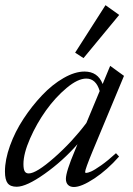

<svg xmlns="http://www.w3.org/2000/svg" viewBox="-24 -728 525 760"><path d="M306.6 -498 273.4 -519.5 393.6 -707.5 447.8 -668.9ZM42 11.2Q17.1 11.2 6.3 -2.7Q-4.4 -16.6 -4.4 -49.3Q-4.4 -95.7 15.6 -151.4Q35.6 -207 69.1 -257.8Q102.5 -308.6 142.8 -351.1Q183.1 -393.6 227.8 -419.2Q272.5 -444.8 310.5 -444.8Q363.3 -444.8 382.3 -395.5L412.1 -467.3L466.8 -427.7L342.3 -128.9Q313 -58.1 313 -47.4Q313 -43.5 316.9 -43.5Q323.2 -43.5 336.4 -49.1Q349.6 -54.7 376.7 -73.7Q403.8 -92.8 435.1 -121.6L447.3 -108.4Q400.4 -55.2 349.4 -21.5Q298.3 12.2 268.6 12.2Q253.4 12.2 245.1 3.7Q236.8 -4.9 236.8 -20Q236.8 -47.9 272.5 -132.3L282.7 -157.2Q225.1 -91.3 152.8 -40Q80.6 11.2 42 11.2ZM68.8 -78.6Q68.8 -58.6 73.7 -50Q78.6 -41.5 89.8 -41.5Q119.6 -41.5 190.7 -104Q261.7 -166.5 317.9 -241.2L370.6 -367.7Q356 -417 317.4 -417Q284.2 -417 240 -380.1Q195.8 -343.3 158.4 -291.3Q121.1 -239.3 95 -179.7Q68.8 -120.1 68.8 -78.6Z"/></svg>

Font: Elstob
Style: Italic
Weight: 400
Italic angle: -20°
Designer: Peter S. Baker
Version: Version 1.015